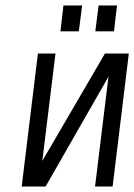

<svg xmlns="http://www.w3.org/2000/svg" viewBox="-20 -679 489 699"><path d="M146 0 375 -400 326 0H390L449 -484H362L134 -93L182 -484H118L59 0ZM267 -565 279 -659H211L200 -565ZM395 -565 406 -659H339L327 -565Z"/></svg>

Font: Gamestation Condensed
Style: Italic
Weight: 400
Width: 3
Designer: Jonas Hecksher
Foundry: Jonas Hecksher, Playtypeª, e-types AS
Version: Version 1.003